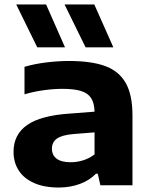

<svg xmlns="http://www.w3.org/2000/svg" viewBox="-20 -828 676 858"><path d="M572 -311.5V0H428.5L417 -51.5H408.5Q379.5 -21.5 336.2 -5.8Q293 10 242.5 10Q177.5 10 132 -10.2Q86.5 -30.5 63.5 -66.5Q40.5 -102.5 40.5 -149.5Q40.5 -227 101.5 -269.5Q162.5 -312 293 -320.5L402.5 -329Q401.5 -368 387 -390Q372.5 -412 341.8 -421.5Q311 -431 258 -431Q220.5 -431 175 -424.8Q129.5 -418.5 89.5 -406.5V-529.5Q134 -542.5 186.8 -549Q239.5 -555.5 287.5 -555.5Q389 -555.5 450.8 -532.5Q512.5 -509.5 542.2 -456.5Q572 -403.5 572 -311.5ZM402.5 -138V-236.5L308.5 -229Q256.5 -224.5 234.2 -208.5Q212 -192.5 212 -163.5Q212 -135 233 -119Q254 -103 296 -103Q324.5 -103 352.2 -111.8Q380 -120.5 402.5 -138ZM146.5 -616.5 52.5 -808H186L270.5 -616.5ZM362.5 -616.5 268.5 -808H401.5L486.5 -616.5Z"/></svg>

Font: Encode Sans Expanded
Style: Bold
Weight: 700
Width: 7
Designer: Multiple Designers
Foundry: Impallari Type
Version: Version 2.000